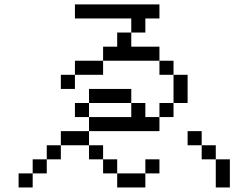

<svg xmlns="http://www.w3.org/2000/svg" viewBox="-20 -832 1040 852"><path d="M687.5 -62.5V-125H625V-62.5H500V0H625V-62.5ZM687.5 -750V-812.5H312.5V-750H562.5V-687.5H500V-625H437.5V-562.5H312.5V-500H250V-437.5H312.5V-500H437.5V-562.5H687.5V-500H750Q750 -500 750 -375H687.5V-312.5H625V-375H562.5V-312.5H375V-250H250V-187.5H187.5V-125H125V-62.5H62.5V0H125V-62.5H187.5V-125H250V-187.5H375V-125H437.5V-62.5H500V-125H437.5V-187.5H375V-250H687.5V-312.5H750V-375H812.5Q812.5 -375 812.5 -500H750V-562.5H687.5V-625H562.5V-687.5H625V-750ZM937.5 -125Q937.5 -125 937.5 0H1000Q1000 0 1000 -125ZM937.5 -125V-187.5H875V-125ZM875 -187.5V-250H812.5V-187.5ZM375 -312.5V-375H312.5V-312.5ZM375 -375H562.5V-437.5H375Z"/></svg>

Font: UnifontExMono
Style: Regular
Weight: 500
Version: Version 15.0.06